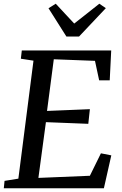

<svg xmlns="http://www.w3.org/2000/svg" viewBox="-22 -1015 658 1035"><path d="M-1.5 0 2.5 -40 77 -52 158.5 -688 90.5 -698.5 95.5 -743H577.5L569.5 -582H512.5L490 -687L268 -695.5L231.5 -417L462.5 -426.5L454 -347.5L225.5 -356.5L185 -56L462.5 -67.5L522 -188.5L578 -177.5L538 0ZM336 -818 239.5 -970.5 278.5 -995Q303.5 -968 328.2 -941.5Q353 -915 378 -888Q412 -915 446 -941.5Q480 -968 513.5 -995L548.5 -971L404 -818Z"/></svg>

Font: Merriweather
Style: Italic
Weight: 400
Italic angle: -7.8°
Designer: Eben Sorkin
Foundry: Eben Sorkin
Version: Version 2.100